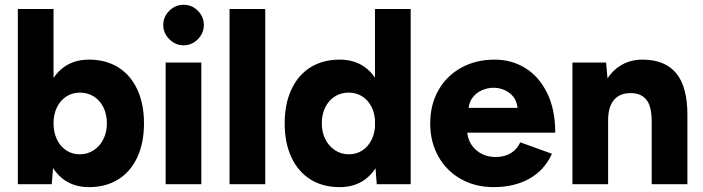

<svg xmlns="http://www.w3.org/2000/svg" viewBox="-20 -757 2890 789"><path d="M53.3 -720H200V-93L192.7 0H53.3ZM154.2 -250Q154.2 -331.1 176.3 -389.8Q198.4 -448.6 241.3 -480.3Q284.1 -512 345.7 -512Q415 -512 465.8 -480.3Q516.6 -448.6 544.1 -389.5Q571.7 -330.3 571.7 -250Q571.7 -169.7 544.1 -110.5Q516.6 -51.4 465.8 -19.7Q415 12 345.7 12Q284.1 12 241.3 -19.7Q198.4 -51.4 176.3 -110.2Q154.2 -168.9 154.2 -250ZM419.2 -250Q419.2 -286.9 405.2 -315.6Q391.1 -344.3 365.8 -360.4Q340.5 -376.4 308.7 -376.4Q277.1 -376.4 252.4 -360.4Q227.7 -344.3 213.8 -315.6Q200 -286.9 200 -250.2Q200 -213.5 213.8 -184.4Q227.6 -155.3 252.2 -139.1Q276.8 -122.9 307.7 -122.9Q339.4 -122.9 364.6 -139.3Q389.8 -155.7 404.5 -184.4Q419.2 -213.1 419.2 -250Z M660.7 -500H807.3V0H660.7ZM650.9 -654.1Q650.9 -688.4 675.9 -712.9Q700.9 -737.4 734.3 -737.4Q768.6 -737.4 793.1 -712.9Q817.6 -688.4 817.6 -654.1Q817.6 -620.8 793.1 -595.8Q768.6 -570.8 734.3 -570.8Q700.9 -570.8 675.9 -595.8Q650.9 -620.8 650.9 -654.1Z M923.3 -720H1070V0H923.3Z M1520.9 -93V-720H1667.6V0H1528.2ZM1149.9 -250Q1149.9 -330.3 1177.5 -389.5Q1205.1 -448.6 1255.8 -480.3Q1306.6 -512 1375.9 -512Q1437.5 -512 1480.4 -480.3Q1523.2 -448.6 1545.3 -389.8Q1567.4 -331.1 1567.4 -250Q1567.4 -168.9 1545.3 -110.2Q1523.2 -51.4 1480.4 -19.7Q1437.5 12 1375.9 12Q1306.6 12 1255.8 -19.7Q1205.1 -51.4 1177.5 -110.5Q1149.9 -169.7 1149.9 -250ZM1521.6 -250.2Q1521.6 -286.9 1507.8 -315.6Q1493.9 -344.3 1469.3 -360.4Q1444.6 -376.4 1412.9 -376.4Q1381.1 -376.4 1355.8 -360.4Q1330.5 -344.3 1316.4 -315.6Q1302.4 -286.9 1302.4 -250Q1302.4 -213.1 1317.1 -184.4Q1331.8 -155.7 1357 -139.3Q1382.2 -122.9 1413.9 -122.9Q1444.8 -122.9 1469.4 -139.1Q1494 -155.3 1507.8 -184.4Q1521.6 -213.5 1521.6 -250.2Z M1747.9 -250Q1747.9 -326.3 1781.4 -385.8Q1814.9 -445.3 1875.3 -478.7Q1935.7 -512 2012.5 -512Q2082.9 -512 2139.3 -477Q2195.7 -441.9 2228.7 -374.3Q2261.7 -306.7 2261.7 -211.9H1884.3L1899.3 -228.2Q1899.3 -175.4 1933.1 -143.6Q1966.8 -111.8 2016.8 -111.8Q2053.9 -111.8 2079.8 -128Q2105.7 -144.2 2118 -172.1L2248.2 -125.1Q2217.6 -57.7 2155.5 -22.8Q2093.4 12 2008.6 12Q1933.1 12 1874 -21.3Q1814.8 -54.7 1781.4 -114.2Q1747.9 -173.7 1747.9 -250ZM1890.3 -313.6H2120.9L2107.8 -296.4Q2107.8 -346.9 2077.6 -371.6Q2047.4 -396.3 2008.2 -396.3Q1983.8 -396.3 1960 -386Q1936.1 -375.6 1920.3 -353.5Q1904.5 -331.3 1904.5 -296.4Z M2332.3 -500H2470.7L2479 -408V0H2332.3ZM2658.1 -256H2804.8V0H2658.1ZM2575.8 -374.4Q2528.7 -375.8 2503.8 -347.2Q2479 -318.5 2479 -263.5H2433.3Q2433.3 -341.3 2456.7 -397.3Q2480.1 -453.2 2522.4 -482.6Q2564.7 -512 2620.1 -512Q2712.1 -512 2758.6 -456.2Q2805.1 -400.4 2804.8 -284.1V-256H2658.1Q2658.1 -319 2637.3 -346Q2616.5 -372.9 2575.8 -374.4Z"/></svg>

Font: Oak Sans Light
Style: Regular
Weight: 400
Designer: Erik Kennedy, Walven
Foundry: Erik Kennedy, Walven
Version: Version 1.100;Glyphs 3.1.2 (3151)